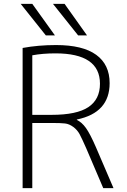

<svg xmlns="http://www.w3.org/2000/svg" viewBox="-20 -973 655 993"><path d="M217 -790 87 -953H147L264 -790ZM384 -790 254 -953H314L430 -790ZM147 -337V0H97V-725Q178 -740 270 -740Q408 -740 477.5 -689.5Q547 -639 547 -543Q547 -390 378 -355L377 -353Q403 -341 424.5 -311Q446 -281 476 -212L567 0H514L426 -206Q404 -256 392 -278.5Q380 -301 359 -316.5Q338 -332 316 -334.5Q294 -337 247 -337ZM147 -379H247Q377 -379 437 -419Q497 -459 497 -540Q497 -697 267 -697Q201 -697 147 -687Z"/></svg>

Font: M PLUS 1p Light
Style: Regular
Weight: 300
Version: Version 1.061